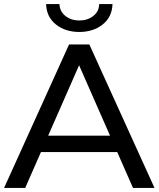

<svg xmlns="http://www.w3.org/2000/svg" viewBox="-21 -917 774 937"><path d="M-1 0 316 -700H415L733 0H628L345 -644H385L102 0ZM134 -175 161 -255H555L584 -175ZM366 -761Q298 -761 252 -797.5Q206 -834 204 -897H269Q271 -860 299 -838.5Q327 -817 366 -817Q405 -817 433.5 -838.5Q462 -860 463 -897H528Q526 -834 480 -797.5Q434 -761 366 -761Z"/></svg>

Font: Montserrat Thin Medium
Style: Regular
Weight: 500
Version: Version 9.000